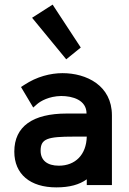

<svg xmlns="http://www.w3.org/2000/svg" viewBox="-20 -802 557 832"><path d="M208 -782 119 -725 267 -545 330 -596ZM356 -210C354 -131 306 -84 235 -84C185 -84 156 -107 156 -149C156 -201 186 -210 299 -210ZM465 -302C465 -432 354 -485 251 -485C199 -485 139 -470 85 -434L71 -425L124 -336L141 -351C156 -364 192 -385 245 -386C294 -386 355 -369 355 -310H269C123 -310 42 -255 42 -145C42 -47 111 10 224 10C282 10 324 -2 356 -25V0H465Z"/></svg>

Font: Mint Spirit
Style: Bold
Weight: 700
Designer: HARENDAL Hirwen
Foundry: Arkandis Digital Foundry.
Version: Version 1.004;FFEdit